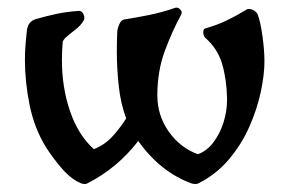

<svg xmlns="http://www.w3.org/2000/svg" viewBox="-20 -467 739 493"><path d="M49 -389Q52 -412 72 -418Q100 -426 126 -431.5Q152 -437 182 -439Q190 -440 194.5 -430Q199 -420 194 -413Q186 -400 172.5 -390Q159 -380 147 -369Q146 -368 143.5 -364.5Q141 -361 141 -359Q139 -336 139 -313Q139 -242 160 -181Q181 -120 221 -84Q249 -95 269 -117Q289 -139 304 -163Q290 -200 285 -245.5Q280 -291 280 -334Q280 -359 281 -384Q281 -392 286 -404Q291 -416 299 -417Q325 -421 360.5 -428Q396 -435 430 -447Q437 -449 443 -442.5Q449 -436 445 -429Q423 -389 403.5 -337Q384 -285 384 -222Q384 -171 413 -129.5Q442 -88 488 -71Q511 -79 528 -101.5Q545 -124 554 -153Q563 -182 563 -211Q563 -213 563 -214Q562 -263 550.5 -302.5Q539 -342 507 -370Q502 -375 502 -384Q502 -393 507 -394Q536 -402 562 -414.5Q588 -427 614 -443Q616 -444 619 -444Q626 -444 633 -439.5Q640 -435 642 -429Q649 -410 654 -374Q659 -338 659 -309Q659 -275 649.5 -230.5Q640 -186 620 -141Q600 -96 567.5 -57.5Q535 -19 489 4Q483 7 472 4Q392 -25 335 -105Q281 -35 204 4Q199 7 189 4Q164 -6 141 -32Q118 -58 98 -89Q68 -138 56 -197.5Q44 -257 44 -313Q44 -333 45.5 -352.5Q47 -372 49 -389Z"/></svg>

Font: Triodion
Style: Regular
Weight: 400
Version: Version 1.201; ttfautohint (v1.8.4.7-5d5b)